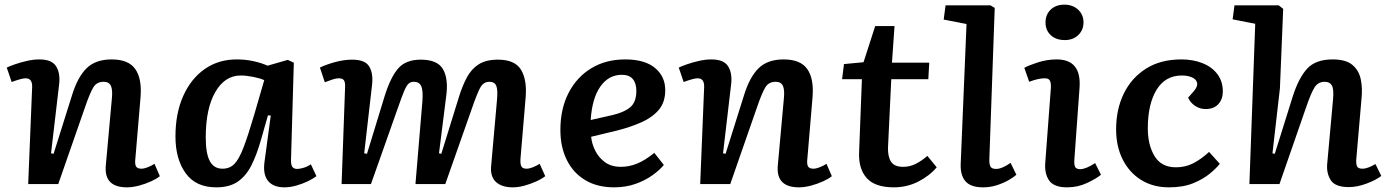

<svg xmlns="http://www.w3.org/2000/svg" viewBox="-20 -790 5963 824"><path d="M666 -34Q653 -23 629 -12Q605 -1 577 6.5Q549 14 525 14Q426 14 434 -79L460 -366Q464 -404 456 -421.5Q448 -439 425 -439Q395 -439 380.5 -415Q366 -391 346 -333L230 0H101L118 -417Q119 -454 90 -454Q73 -454 30 -438L9 -500Q21 -506 44 -514Q67 -522 95 -528.5Q123 -535 149 -535Q202 -535 220.5 -506Q239 -477 234 -430L199 -132L210 -130L289 -381Q313 -459 351.5 -497Q390 -535 459 -535Q532 -535 561 -493Q590 -451 583 -371L561 -110Q558 -85 564 -75.5Q570 -66 587 -66Q598 -66 613.5 -72Q629 -78 643 -87Z M1229 -107Q1228 -83 1234.5 -74Q1241 -65 1256 -65Q1266 -65 1283 -70Q1300 -75 1314 -85L1338 -34Q1324 -23 1301 -12Q1278 -1 1251.5 6.5Q1225 14 1201 14Q1153 14 1130.5 -13.5Q1108 -41 1115 -94L1142 -294L1130 -295L1100 -190Q1082 -126 1059 -80.5Q1036 -35 1000.5 -10.5Q965 14 908 14Q820 14 776.5 -47Q733 -108 733 -204Q733 -304 766.5 -378.5Q800 -453 859 -494Q918 -535 996 -535Q1035 -535 1070 -527Q1105 -519 1128 -508L1215 -533L1241 -521ZM935 -66Q966 -66 986 -86.5Q1006 -107 1025.5 -158Q1045 -209 1072 -301L1114 -446Q1097 -454 1067 -460Q1037 -466 1013 -466Q945 -466 904 -395Q863 -324 863 -200Q863 -131 880.5 -98.5Q898 -66 935 -66Z M1793 -358Q1796 -403 1787.5 -421Q1779 -439 1756 -439Q1742 -439 1733 -430.5Q1724 -422 1714 -398Q1704 -374 1688 -328L1572 0H1446L1461 -416Q1462 -437 1456 -445.5Q1450 -454 1433 -454Q1423 -454 1407.5 -449Q1392 -444 1374 -437L1353 -500Q1377 -512 1416 -523Q1455 -534 1492 -534Q1546 -534 1564 -505.5Q1582 -477 1577 -428L1543 -132L1555 -130L1630 -375Q1656 -459 1689 -496.5Q1722 -534 1786 -534Q1858 -534 1881.5 -492.5Q1905 -451 1895 -378L1864 -132L1874 -130L1949 -372Q1964 -421 1983.5 -457.5Q2003 -494 2034.5 -514Q2066 -534 2117 -534Q2189 -534 2215.5 -491.5Q2242 -449 2236 -373L2214 -112Q2212 -88 2217 -77Q2222 -66 2240 -66Q2251 -66 2266.5 -72Q2282 -78 2296 -87L2320 -34Q2305 -22 2280.5 -11Q2256 0 2230 7Q2204 14 2181 14Q2133 14 2108 -9.5Q2083 -33 2088 -80L2113 -362Q2117 -406 2109.5 -422.5Q2102 -439 2080 -439Q2054 -439 2040 -412Q2026 -385 2004 -321L1891 0H1763Z M2663 -535Q2747 -535 2791 -498.5Q2835 -462 2835 -403Q2835 -352 2808 -319.5Q2781 -287 2734.5 -266Q2688 -245 2629 -230L2517 -203Q2520 -172 2535 -142.5Q2550 -113 2577 -93.5Q2604 -74 2645 -74Q2680 -74 2714.5 -88Q2749 -102 2788 -134L2829 -82Q2811 -60 2779.5 -37.5Q2748 -15 2706.5 -0.5Q2665 14 2616 14Q2543 14 2491.5 -17Q2440 -48 2412.5 -103.5Q2385 -159 2385 -232Q2385 -323 2420 -391Q2455 -459 2517.5 -497Q2580 -535 2663 -535ZM2711 -400Q2711 -433 2695.5 -451Q2680 -469 2649 -469Q2592 -469 2556.5 -418.5Q2521 -368 2515 -275L2608 -296Q2659 -308 2685 -330Q2711 -352 2711 -400Z M3550 -34Q3537 -23 3513 -12Q3489 -1 3461 6.5Q3433 14 3409 14Q3310 14 3318 -79L3344 -366Q3348 -404 3340 -421.5Q3332 -439 3309 -439Q3279 -439 3264.5 -415Q3250 -391 3230 -333L3114 0H2985L3002 -417Q3003 -454 2974 -454Q2957 -454 2914 -438L2893 -500Q2905 -506 2928 -514Q2951 -522 2979 -528.5Q3007 -535 3033 -535Q3086 -535 3104.5 -506Q3123 -477 3118 -430L3083 -132L3094 -130L3173 -381Q3197 -459 3235.5 -497Q3274 -535 3343 -535Q3416 -535 3445 -493Q3474 -451 3467 -371L3445 -110Q3442 -85 3448 -75.5Q3454 -66 3471 -66Q3482 -66 3497.5 -72Q3513 -78 3527 -87Z M3602 -515 3686 -523 3736 -678H3819L3808 -521H3968L3964 -450H3805L3791 -156Q3790 -118 3804 -96Q3818 -74 3856 -74Q3885 -74 3910.5 -87Q3936 -100 3960 -121L4000 -72Q3970 -36 3921.5 -11Q3873 14 3816 14Q3735 14 3699.5 -26Q3664 -66 3667 -136L3679 -450H3594Z M4128 -687 4030 -706 4038 -767H4231L4249 -756L4226 -109Q4225 -88 4230 -76.5Q4235 -65 4255 -65Q4280 -65 4317 -91L4342 -40Q4331 -30 4309.5 -17.5Q4288 -5 4259.5 4.5Q4231 14 4199 14Q4146 14 4123.5 -12Q4101 -38 4103 -87Z M4467 -694Q4467 -727 4489 -748.5Q4511 -770 4548 -770Q4584 -770 4607 -748.5Q4630 -727 4630 -694Q4630 -661 4607.5 -639.5Q4585 -618 4550 -618Q4512 -618 4489.5 -639Q4467 -660 4467 -694ZM4490 -413Q4491 -435 4485.5 -444.5Q4480 -454 4464 -454Q4451 -454 4434.5 -450.5Q4418 -447 4397 -439L4376 -499Q4396 -510 4435 -522.5Q4474 -535 4515 -535Q4622 -535 4613 -413L4591 -108Q4589 -86 4593.5 -75Q4598 -64 4616 -64Q4640 -64 4680 -90L4705 -40Q4686 -24 4646 -5Q4606 14 4560 14Q4503 14 4482.5 -15.5Q4462 -45 4466 -93Z M5050 -535Q5100 -535 5140.5 -519Q5181 -503 5204.5 -472Q5228 -441 5228 -397Q5228 -365 5209 -343.5Q5190 -322 5154 -322Q5129 -322 5108.5 -336Q5088 -350 5079 -371L5103 -398Q5121 -419 5117.5 -434.5Q5114 -450 5095.5 -458Q5077 -466 5052 -466Q4981 -466 4943.5 -404.5Q4906 -343 4906 -239Q4906 -168 4935 -120Q4964 -72 5027 -72Q5067 -72 5100.5 -89Q5134 -106 5169 -138L5215 -87Q5201 -69 5173 -45.5Q5145 -22 5101.5 -4Q5058 14 4997 14Q4928 14 4877 -18Q4826 -50 4798 -106Q4770 -162 4770 -235Q4770 -321 4803 -388.5Q4836 -456 4898.5 -495.5Q4961 -535 5050 -535Z M5908 -35Q5885 -17 5844.5 -2Q5804 13 5769 13Q5710 13 5691 -17Q5672 -47 5676 -88L5701 -364Q5705 -407 5696 -423Q5687 -439 5665 -439Q5637 -439 5622 -415.5Q5607 -392 5587 -334L5471 0H5342L5367 -688L5270 -707L5278 -767H5468L5487 -752L5473 -411L5441 -132L5451 -130L5528 -376Q5554 -457 5590.5 -496Q5627 -535 5699 -535Q5756 -535 5784 -511.5Q5812 -488 5820 -449.5Q5828 -411 5823 -365L5801 -110Q5799 -88 5803.5 -77Q5808 -66 5827 -66Q5839 -66 5853.5 -71.5Q5868 -77 5883 -86Z"/></svg>

Font: Literata 7pt SemiBold
Style: Italic
Weight: 600
Italic angle: -2°
Designer: Latin by Veronika Burian and Jose Scaglione. Greek by Irene Vlachou. Cyrillic by Vera Evstafieva
Foundry: TypeTogether
Version: Version 3.002